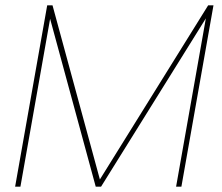

<svg xmlns="http://www.w3.org/2000/svg" viewBox="-20 -704 837 724"><path d="M37 0 158 -684H178L360 -15H349L765 -684H785L664 0H644L757 -639L762 -644L361 0H341L166 -644L170 -639L57 0Z"/></svg>

Font: Poppins Variable
Style: Italic
Weight: 100
Italic angle: -10°
Designer: Jonny Pinhorn
Foundry: Indian Type Foundry
Version: Version 6.000